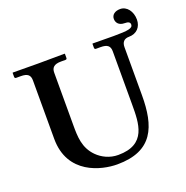

<svg xmlns="http://www.w3.org/2000/svg" viewBox="-137 -897 1003 1035"><g transform="rotate(-20 364.0 -379.0)"><path d="M656 -613C700 -613 728 -643 728 -686C728 -733 700 -770 662 -770C632 -770 612 -755 612 -731C612 -711 625 -690 659 -690C679 -690 690 -685 690 -671C690 -650 663 -645 580 -645C541 -645 460 -646 460 -646L458 -645V-621C458 -616 462 -613 466 -613H493C532 -613 547 -600 547 -569V-275C547 -272 547 -269 547 -266C547 -156 547 -34 384 -34C336 -34 294 -55 265 -84C212 -137 211 -202 211 -267V-569C211 -597 225 -613 266 -613H292C297 -613 300 -616 300 -621V-645L298 -646C298 -646 184 -645 148 -645C109 -645 2 -646 2 -646L0 -645V-621C0 -616 4 -613 8 -613H35C74 -613 89 -600 89 -569V-234C89 -30 273 12 362 12C568 12 614 -115 614 -293V-569C614 -597 628 -613 656 -613Z"/></g></svg>

Font: Libertinus Serif
Style: Bold
Weight: 700
Designer: Philipp H. Poll, Khaled Hosny
Foundry: Caleb Maclennan
Version: Version 7.050;RELEASE